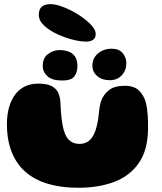

<svg xmlns="http://www.w3.org/2000/svg" viewBox="-20 -872 784 930"><path d="M358.5 37.5Q276.5 37.5 212.5 18.5Q148.5 -0.5 104.2 -38.8Q60 -77 36.8 -135.2Q13.5 -193.5 13.5 -271.5Q13.5 -293 16 -313Q18.5 -333 23.5 -351.2Q28.5 -369.5 36 -385Q54 -424 86.8 -445.5Q119.5 -467 165.5 -467Q211 -467 233.5 -453.2Q256 -439.5 263.8 -419Q271.5 -398.5 272.5 -379Q273 -367 273.8 -355Q274.5 -343 275.2 -331.5Q276 -320 277 -309.5Q278 -299 279.5 -289.5Q284.5 -250.5 294.5 -225.2Q304.5 -200 322 -187.5Q339.5 -175 365.5 -175Q386.5 -175 403 -184.5Q419.5 -194 431.8 -215.5Q444 -237 451 -272Q454.5 -286.5 456.2 -300.2Q458 -314 459.2 -327.2Q460.5 -340.5 462.8 -353.8Q465 -367 469 -380.5Q480.5 -414 507.5 -435.2Q534.5 -456.5 585 -456.5Q629.5 -456.5 653.2 -433.5Q677 -410.5 687.5 -372Q690.5 -358.5 692.5 -343.5Q694.5 -328.5 695.5 -312.8Q696.5 -297 697 -280.5Q697.5 -264 697 -247.5Q696 -145.5 652.8 -82.8Q609.5 -20 533.8 8.8Q458 37.5 358.5 37.5ZM281.5 -482Q232 -482 209.5 -503Q187 -524 187 -552.5Q187 -592 213.2 -610.8Q239.5 -629.5 267 -629.5Q289.5 -629.5 309.8 -623Q330 -616.5 342.5 -599.5Q355 -582.5 355 -551Q355 -522 340 -502Q325 -482 281.5 -482ZM511 -483.5Q474.5 -483.5 451 -503.5Q427.5 -523.5 427.5 -554Q427.5 -590 454.5 -613Q481.5 -636 521 -636Q557 -636 574.5 -614.5Q592 -593 592 -565.5Q592 -531.5 570 -507.5Q548 -483.5 511 -483.5ZM398.5 -670.5Q367.5 -670.5 329.8 -680.5Q292 -690.5 257.5 -706.5Q219 -724.5 193.5 -748.2Q168 -772 168 -800Q168 -827.5 182.8 -839.8Q197.5 -852 224 -852Q248 -852 279.8 -840.5Q311.5 -829 342 -811.5Q383.5 -788 413.5 -759.5Q443.5 -731 443.5 -707Q443.5 -687.5 430.5 -679Q417.5 -670.5 398.5 -670.5Z"/></svg>

Font: Gluten Thin ExtraBold
Style: Regular
Weight: 800
Version: Version 1.300